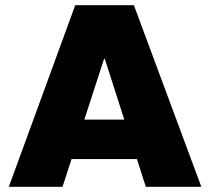

<svg xmlns="http://www.w3.org/2000/svg" viewBox="-20 -720 810 740"><path d="M14 0 270 -700H496L756 0H542L384 -493H381L221 0ZM228 -107V-259H538V-107Z"/></svg>

Font: REM ExtraBold
Style: Regular
Weight: 800
Designer: Octavio Pardo
Foundry: Ashler Design
Version: Version 1.005;gftools[0.9.28]